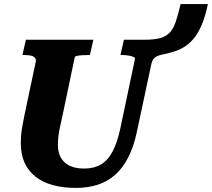

<svg xmlns="http://www.w3.org/2000/svg" viewBox="-20 -905 1040 942"><path d="M353 17Q291 17 240.5 3.5Q190 -10 154.5 -38Q119 -66 100.5 -107Q82 -148 82 -203Q82 -221 83.5 -240.5Q85 -260 89.5 -284.5Q94 -309 100 -340L155 -600Q158 -614 151.5 -621.5Q145 -629 132 -632Q119 -635 101 -635H90L107 -710H438L421 -635H411Q398 -635 383 -634Q368 -633 358 -631Q348 -629 347 -625L282 -316Q275 -287 271 -265Q267 -243 265.5 -226.5Q264 -210 264 -195Q264 -166 272.5 -144.5Q281 -123 297.5 -108Q314 -93 338 -85.5Q362 -78 394 -78Q441 -78 475 -98Q509 -118 532 -161Q555 -204 570 -273L642 -615Q644 -622 634.5 -626Q625 -630 610.5 -632.5Q596 -635 582 -635H571L588 -710H689Q738 -710 767.5 -718.5Q797 -727 814.5 -747Q832 -767 843 -800.5Q854 -834 866 -885H1000Q988 -828 971.5 -787.5Q955 -747 934.5 -721Q914 -695 890.5 -679Q867 -663 840 -654Q813 -645 784 -639Q767 -636 754.5 -631Q742 -626 734.5 -617.5Q727 -609 723 -593L651 -256Q636 -185 609 -132.5Q582 -80 544.5 -47Q507 -14 459 1.5Q411 17 353 17Z"/></svg>

Font: Roboto Serif 20pt
Style: Bold Italic
Weight: 700
Italic angle: -10°
Version: Version 1.007